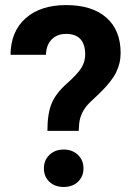

<svg xmlns="http://www.w3.org/2000/svg" viewBox="-20 -741 538 767"><path d="M169.4 -218.3Q169.4 -286.6 186 -327.1Q202.6 -367.7 246.8 -407Q291 -446.3 305.7 -470.9Q320.3 -495.6 320.3 -522.9Q320.3 -605.5 244.1 -605.5Q208 -605.5 186.3 -583.3Q164.6 -561 163.6 -522H22Q22.9 -615.2 82.3 -668Q141.6 -720.7 244.1 -720.7Q347.7 -720.7 404.8 -670.7Q461.9 -620.6 461.9 -529.3Q461.9 -487.8 443.4 -450.9Q424.8 -414.1 378.4 -369.1L338.9 -331.5Q301.8 -295.9 296.4 -248L294.4 -218.3ZM155.3 -68.4Q155.3 -101.1 177.5 -122.3Q199.7 -143.6 234.4 -143.6Q269 -143.6 291.3 -122.3Q313.5 -101.1 313.5 -68.4Q313.5 -36.1 291.7 -15.1Q270 5.9 234.4 5.9Q198.7 5.9 177 -15.1Q155.3 -36.1 155.3 -68.4Z"/></svg>

Font: Shabnam FD
Style: Bold
Weight: 700
Foundry: DejaVu fonts team - Redesigned by Saber Rastikerdar - Based on Vazir font
Version: Version 5.00;October 20, 2019;FontCreator 12.0.0.2547 64-bit